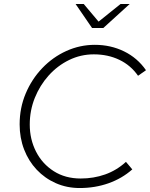

<svg xmlns="http://www.w3.org/2000/svg" viewBox="-20 -937 756 968"><path d="M382 11Q317 11 261.5 -13.5Q206 -38 165 -81.5Q124 -125 101.5 -183.5Q79 -242 79 -310Q79 -393 109.5 -465.5Q140 -538 193 -593.5Q246 -649 314.5 -680Q383 -711 458 -711Q538 -711 605.5 -678Q673 -645 716 -583L676 -555Q639 -608 581.5 -635.5Q524 -663 453 -663Q387 -663 328.5 -634.5Q270 -606 225.5 -556.5Q181 -507 155.5 -443.5Q130 -380 130 -309Q130 -235 161.5 -173Q193 -111 251 -74Q309 -37 387 -37Q452 -37 510 -57.5Q568 -78 615 -121L647 -83Q595 -37 527 -13Q459 11 382 11ZM444 -796 361 -917H402L477 -828L588 -917H634L501 -796Z"/></svg>

Font: Red Hat Text VF
Style: Italic
Weight: 300
Italic angle: -12°
Designer: Pentagram, MCKL
Foundry: Pentagram, MCKL
Version: Version 1.023